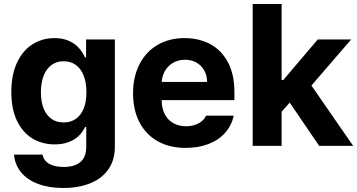

<svg xmlns="http://www.w3.org/2000/svg" viewBox="-20 -727 1781 957"><path d="M49.9 43.5H191.9Q198.5 74.7 225.9 90Q253.2 105.2 297.7 105.2Q350.9 105.2 380.4 80.9Q409.9 56.5 409.9 3.7V-93.8H403.6L402.7 -91.3Q390.6 -67.2 372 -49.1Q353.3 -31 322.9 -19.1Q292.5 -7.3 252.1 -7.3Q191 -7.3 142.2 -36.5Q93.4 -65.8 64.9 -124.4Q36.5 -183.1 36.5 -268.6Q36.5 -355.3 65.3 -415.9Q94.1 -476.5 142.9 -506.8Q191.6 -537.1 252 -537.1Q290.9 -537.1 319.7 -525Q348.4 -513 366.8 -494.5Q385.1 -476 398.5 -451.5L403.4 -441.3H409.1V-530.3H552.5V5.8Q552.5 71.2 519.9 117.4Q487.4 163.5 429.3 186.8Q371.2 210 294.4 210Q223.2 210 169.2 189.4Q115.1 168.9 84.7 131.4Q54.2 94 49.9 43.5ZM410.8 -267.3Q410.8 -314.4 397.3 -349.3Q383.9 -384.2 358.5 -402.9Q333.1 -421.6 297 -421.6Q260.9 -421.6 235.5 -402.3Q210.2 -382.9 197 -348.1Q183.9 -313.2 183.9 -267.3Q183.9 -221.1 197 -187.4Q210.2 -153.7 235.5 -135.2Q260.9 -116.7 297 -116.7Q332.7 -116.7 358.3 -134.8Q383.9 -152.8 397.3 -186.6Q410.8 -220.3 410.8 -267.3Z M643.2 -262.4Q643.2 -344 675.1 -406.4Q707.1 -468.9 765.1 -503Q823.2 -537.1 900 -537.1Q971.6 -537.1 1027.8 -507.1Q1084 -477.2 1116.2 -416.5Q1148.4 -355.8 1148.4 -268.6V-227.9H702.4V-318.5H1012.1Q1012.1 -350.8 998.1 -375.7Q984.1 -400.7 959.1 -415Q934.1 -429.2 902.2 -429.2Q868.6 -429.2 842.3 -413.7Q816 -398.2 801.2 -371.5Q786.3 -344.8 785.8 -313V-228.1Q785.8 -188.3 800.8 -158.7Q815.7 -129.1 843.5 -113.4Q871.2 -97.7 907.8 -97.7Q932 -97.7 952 -104.7Q972 -111.6 986.1 -123.1Q1000.1 -134.6 1007.1 -150.6H1145Q1134.6 -102.2 1102.8 -65.9Q1071 -29.5 1020.4 -9.7Q969.8 10.2 905.6 10.2Q825.5 10.2 766.3 -22.9Q707.1 -56.1 675.1 -117.6Q643.2 -179.1 643.2 -262.4Z M1370.3 -328H1391.8L1563.8 -530.3H1730.4L1501 -264.4H1467.2L1370.1 -154.8ZM1239.5 -707H1383.7V0H1239.5ZM1412.8 -232 1509 -334.3 1740.3 0H1570.9Z"/></svg>

Font: Pretendard GOV Variable
Style: Regular
Weight: 400
Designer: Base glyphs from Inter by Rasmus Andersson; Hangul glyphs from Noto Sans CJK(Source Han Sans) by Jang Soo-young and Kang
Foundry: Kil Hyung-jin
Version: Version 1.307;Glyphs 3.2 (3192)